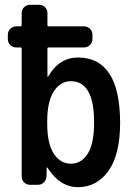

<svg xmlns="http://www.w3.org/2000/svg" viewBox="-20 -770 540 800"><path d="M176.8 -264.6V-254.9Q176.8 -171.9 204.1 -129.9Q231.4 -87.9 275.4 -87.9Q319.3 -87.9 345.7 -129.9Q372.1 -171.9 372.1 -259.8Q372.1 -431.6 275.4 -431.6Q231.4 -431.6 204.1 -389.2Q176.8 -346.7 176.8 -264.6ZM47.9 -572.3Q33.2 -572.3 22.9 -582Q12.7 -591.8 12.7 -607.4V-625Q12.7 -639.6 22.9 -649.9Q33.2 -660.2 47.9 -660.2H65.4Q70.3 -660.2 70.3 -665V-714.8Q70.3 -729.5 80.1 -739.7Q89.8 -750 105.5 -750H142.6Q157.2 -750 167.5 -740.2Q177.7 -730.5 177.7 -714.8V-665Q177.7 -660.2 182.6 -660.2H330.1Q344.7 -660.2 355 -649.9Q365.2 -639.6 365.2 -625V-607.4Q365.2 -592.8 355 -582.5Q344.7 -572.3 330.1 -572.3H182.6Q177.7 -572.3 177.7 -567.4V-451.2Q177.7 -450.2 178.7 -450.2Q180.7 -450.2 180.7 -451.2Q226.6 -530.3 304.7 -530.3Q479.5 -530.3 480.5 -259.8Q480.5 -126 432.1 -58.1Q383.8 9.8 304.7 9.8Q229.5 9.8 177.7 -71.3Q177.7 -72.3 175.8 -72.3H174.8L173.8 -35.2Q172.9 -20.5 163.1 -10.3Q153.3 0 137.7 0H105.5Q90.8 0 80.6 -9.8Q70.3 -19.5 70.3 -35.2V-567.4Q70.3 -572.3 65.4 -572.3Z"/></svg>

Font: Rounded-L Mgen+ 1m medium
Style: Regular
Weight: 500
Designer: [Source Han Sans]
Ryoko NISHIZUKA  (kana & ideographs); Paul D. Hunt (Latin, Greek & Cyrillic); Wenlong ZHANG  (bopomofo
Version: Version 1.059.20150602